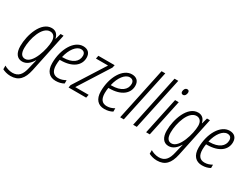

<svg xmlns="http://www.w3.org/2000/svg" viewBox="-84 -1464 3130 2408"><g transform="rotate(30 1481.0 -260.0)"><path d="M112 240C229 240 289 173 318 38L438 -531H395L372 -448H369C358 -501 326 -541 264 -541C111 -541 33 -309 33 -149C33 -47 75 10 148 10C210 10 257 -32 293 -92H296C288 -64 280 -31 276 -11L265 36C242 140 200 193 112 193C68 193 20 175 -6 158V211C20 225 64 240 112 240ZM164 -37C114 -37 88 -75 88 -152C88 -286 152 -494 267 -494C317 -494 346 -457 346 -395C346 -283 276 -37 164 -37Z M632 10C680 10 719 -1 750 -19V-67C715 -48 683 -36 643 -36C575 -36 540 -79 540 -167C540 -195 543 -222 547 -245H559C734 -245 827 -326 827 -435C827 -505 786 -541 720 -541C588 -541 486 -366 486 -162C486 -48 543 10 632 10ZM566 -290H555C582 -410 647 -495 714 -495C755 -495 775 -471 775 -433C775 -350 704 -290 566 -290Z M817 0H1072L1081 -46H887L1169 -491L1178 -531H942L933 -486H1108L824 -38Z M1337 10C1385 10 1424 -1 1455 -19V-67C1420 -48 1388 -36 1348 -36C1280 -36 1245 -79 1245 -167C1245 -195 1248 -222 1252 -245H1264C1439 -245 1532 -326 1532 -435C1532 -505 1491 -541 1425 -541C1293 -541 1191 -366 1191 -162C1191 -48 1248 10 1337 10ZM1271 -290H1260C1287 -410 1352 -495 1419 -495C1460 -495 1480 -471 1480 -433C1480 -350 1409 -290 1271 -290Z M1564 0H1617L1779 -760H1725Z M1752 0H1805L1967 -760H1913Z M2106 -637C2131 -637 2148 -665 2148 -694C2148 -715 2138 -726 2119 -726C2090 -726 2075 -696 2075 -669C2075 -648 2087 -637 2106 -637ZM1940 0H1993L2106 -531H2053Z M2232 240C2349 240 2409 173 2438 38L2558 -531H2515L2492 -448H2489C2478 -501 2446 -541 2384 -541C2231 -541 2153 -309 2153 -149C2153 -47 2195 10 2268 10C2330 10 2377 -32 2413 -92H2416C2408 -64 2400 -31 2396 -11L2385 36C2362 140 2320 193 2232 193C2188 193 2140 175 2114 158V211C2140 225 2184 240 2232 240ZM2284 -37C2234 -37 2208 -75 2208 -152C2208 -286 2272 -494 2387 -494C2437 -494 2466 -457 2466 -395C2466 -283 2396 -37 2284 -37Z M2752 10C2800 10 2839 -1 2870 -19V-67C2835 -48 2803 -36 2763 -36C2695 -36 2660 -79 2660 -167C2660 -195 2663 -222 2667 -245H2679C2854 -245 2947 -326 2947 -435C2947 -505 2906 -541 2840 -541C2708 -541 2606 -366 2606 -162C2606 -48 2663 10 2752 10ZM2686 -290H2675C2702 -410 2767 -495 2834 -495C2875 -495 2895 -471 2895 -433C2895 -350 2824 -290 2686 -290Z"/></g></svg>

Font: Noto Sans Condensed Light
Style: Italic
Weight: 300
Width: 3
Italic angle: -12°
Designer: Monotype Design Team
Foundry: Monotype Imaging Inc.
Version: Version 2.013